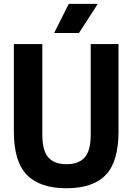

<svg xmlns="http://www.w3.org/2000/svg" viewBox="-20 -969 688 998"><path d="M326 9.5Q187.5 9.5 119.8 -59.8Q52 -129 52 -285.5V-740H200V-268.5Q200 -185.5 231.5 -150.5Q263 -115.5 326 -115.5Q389 -115.5 420.2 -150.5Q451.5 -185.5 451.5 -268.5V-740H596V-285.5Q596 -129 529.8 -59.8Q463.5 9.5 326 9.5ZM261.5 -797.5 337.5 -949H488.5L390.5 -797.5Z"/></svg>

Font: Encode Sans Condensed Condensed
Style: Bold
Weight: 700
Width: 3
Designer: Multiple Designers
Foundry: Impallari Type
Version: Version 3.000; ttfautohint (v1.8.3) -l 8 -r 50 -G 200 -x 14 